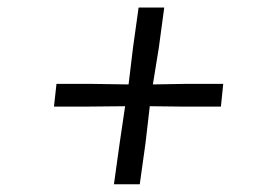

<svg xmlns="http://www.w3.org/2000/svg" viewBox="-20 -546 709 498"><path d="M290.5 -175.5 304.5 -270.5 204.5 -269.5H120L126.5 -328.5H214L313.5 -327L325 -422.5L339.5 -526.5H406L392 -422.5L376.5 -327L463.5 -328.5H559L553 -269.5H454L368.5 -270.5L357.5 -175.5L342.5 -68H275.5Z"/></svg>

Font: Merriweather 96pt ExtraBold
Style: Italic
Weight: 800
Italic angle: -7.8°
Version: Version 2.101